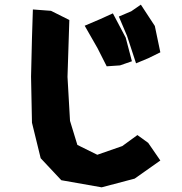

<svg xmlns="http://www.w3.org/2000/svg" viewBox="-20 -760 775 818"><path d="M340.8 -650.4 395.5 -554.7 434.6 -477.5 491.2 -481.4 542 -499 515.6 -599.6 460.9 -703.1 407.2 -678.7ZM486.3 -689.5 521.5 -606.4 559.6 -490.2 611.3 -511.7 663.1 -537.1 639.6 -649.4 580.1 -740.2 539.1 -711.9ZM120.1 -719.7 116.2 -597.7 112.3 -433.6 116.2 -237.3 153.3 -85.9 241.2 7.8 413.1 38.1 553.7 1 663.1 -76.2 611.3 -151.4 565.4 -184.6 501 -137.7 394.5 -100.6 309.6 -142.6 278.3 -245.1 267.6 -432.6 275.4 -674.8 197.3 -713.9Z"/></svg>

Font: MaokenAssortedSans-Lite
Style: Lite
Weight: 400
Version: Version 1.400